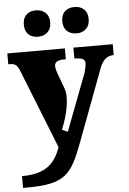

<svg xmlns="http://www.w3.org/2000/svg" viewBox="-66 -808 719 1074"><g transform="rotate(-5 293.0 -270.5)"><path d="M176 -614C213 -614 251 -634 251 -688C251 -743 213 -762 176 -762C139 -762 103 -743 103 -688C103 -634 139 -614 176 -614ZM394 -614C429 -614 467 -634 467 -688C467 -743 429 -762 394 -762C355 -762 319 -743 319 -688C319 -634 355 -614 394 -614ZM19 221H42C254 221 292 173 358 -3L509 -406C526 -452 549 -473 585 -475H589V-536H368V-475H373C412 -473 428 -467 428 -442C428 -429 421 -399 417 -388L296 -70L264 -84C298 -164 318 -261 299 -312L267 -399C262 -413 257 -429 257 -442C257 -464 272 -475 315 -475H320V-536H-3V-475H2C32 -475 46 -470 61 -431L237 12C206 94 161 155 19 155Z"/></g></svg>

Font: UArctic Serif Black
Style: Regular
Weight: 900
Designer: Customization by Puisto advertising & original work Monotype Design Team
Foundry: Monotype Imaging Inc.
Version: Version 2.004